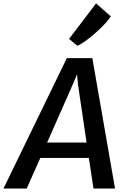

<svg xmlns="http://www.w3.org/2000/svg" viewBox="-65 -1080 716 1100"><path d="M-45 0 318 -747H464L594 0H470.5L444 -175H166L88 0ZM205 -263.5H431L381.5 -598L376.5 -655L353 -598.5ZM378 -818 330.5 -857 485.5 -1060.5 569.5 -986.5Q562.5 -973.5 545.5 -954.2Q528.5 -935 506 -913.5Q483.5 -892 459.5 -872.2Q435.5 -852.5 414 -837.8Q392.5 -823 378 -818Z"/></svg>

Font: Merriweather Sans Medium
Style: Italic
Weight: 500
Italic angle: -7.5°
Designer: Eben Sorkin
Foundry: Eben Sorkin
Version: Version 2.001